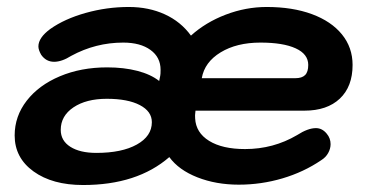

<svg xmlns="http://www.w3.org/2000/svg" viewBox="-20 -520 1057 550"><path d="M22 -132Q22 -187 56.5 -231.5Q91 -276 151.5 -301.5Q212 -327 287 -327Q335 -327 373.5 -317Q412 -307 436 -288L439 -303Q440 -307 440 -320Q440 -356 411 -377Q382 -398 333 -398Q254 -398 184 -360Q157 -343 135 -343Q112 -343 98 -363Q90 -377 90 -387Q90 -412 124 -437Q165 -466 225.5 -483Q286 -500 349 -500Q406 -500 452 -479Q498 -458 527 -418Q569 -456 626.5 -478Q684 -500 744 -500Q818 -500 873.5 -479.5Q929 -459 959.5 -421.5Q990 -384 990 -334Q990 -272 953.5 -237.5Q917 -203 852 -203H540Q538 -188 539 -181Q541 -140 579 -116.5Q617 -93 682 -93Q763 -93 831 -133Q862 -153 885 -153Q903 -153 916 -137Q927 -124 927 -107Q927 -94 920 -81.5Q913 -69 900 -61Q850 -27 789 -9Q728 9 664 9Q599 9 545.5 -12Q492 -33 465 -70Q373 10 218 10Q130 10 76 -29Q22 -68 22 -132ZM826 -296Q845 -296 854 -305Q863 -314 863 -334Q863 -365 827 -381.5Q791 -398 726 -398Q658 -398 612 -370Q566 -342 558 -296ZM415 -170Q415 -201 380.5 -219Q346 -237 286 -237Q227 -237 190.5 -212.5Q154 -188 154 -148Q154 -117 181.5 -99.5Q209 -82 256 -82Q329 -82 372 -106Q415 -130 415 -170Z"/></svg>

Font: Kodchasan
Style: Bold Italic
Weight: 700
Italic angle: -10°
Version: Version 1.000; ttfautohint (v1.6)